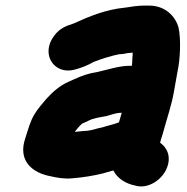

<svg xmlns="http://www.w3.org/2000/svg" viewBox="-20 -602 667 686"><path d="M454 -414C454 -407 454 -401 453 -396C452 -387 453 -376 451 -367H445C405 -367 365 -353 329 -345C296 -340 271 -331 243 -318L223 -309C194 -296 167 -273 145 -248C130 -230 116 -215 104 -195C89 -172 81 -141 71 -110C42 -28 95 16 162 28C184 33 211 38 239 35C277 32 313 26 346 18L381 8C382 8 384 8 385 7C399 35 428 54 463 61C510 75 559 39 575 1C594 -42 576 -76 552 -92C554 -102 557 -109 560 -119L566 -140C577 -181 593 -226 601 -272L614 -345C624 -390 627 -462 618 -503C607 -544 570 -582 513 -582H494C473 -582 447 -578 429 -575C356 -568 298 -543 243 -518C214 -509 193 -500 174 -475C123 -408 174 -334 246 -353C269 -359 295 -369 315 -381C330 -386 344 -392 358 -396C375 -400 398 -409 418 -409C433 -412 439 -413 454 -414ZM415 -199C412 -189 408 -176 405 -165C386 -157 367 -154 346 -147L328 -143C315 -139 297 -134 280 -134C271 -133 260 -132 249 -131H247C254 -140 263 -151 272 -159C272 -160 272 -160 273 -160L295 -170C312 -180 338 -183 359 -187C378 -192 393 -199 415 -199Z"/></svg>

Font: Blanket
Style: BlkObl
Weight: 900
Foundry: Cannot Into Space Fonts
Version: Version 0.9